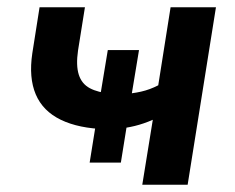

<svg xmlns="http://www.w3.org/2000/svg" viewBox="-20 -509 647 529"><path d="M372 0 401 -179Q376 -168 351.5 -162Q327 -156 302 -154L331 -173L313 -61H227L245 -173L273 -153Q197 -155 147.5 -179Q98 -203 78.5 -249Q59 -295 69 -362L89 -489H214L195 -370Q189 -329 197 -303.5Q205 -278 227.5 -266Q250 -254 286 -251L255 -238L277 -371H363L341 -238L320 -250Q344 -251 368.5 -256.5Q393 -262 416 -274L450 -489H575L497 0Z"/></svg>

Font: Nunito Sans 12pt ExtraLight
Style: Italic
Weight: 200
Italic angle: -9°
Designer: Vernon Adams
Foundry: Vernon Adams
Version: Version 3.101;gftools[0.9.27]